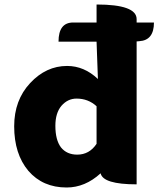

<svg xmlns="http://www.w3.org/2000/svg" viewBox="-20 -819 704 853"><path d="M276 14Q170 14 106 -60Q43 -135 43 -258Q43 -374 114 -450Q185 -526 278 -526Q354 -526 415 -468L409 -634H240Q240 -719 305 -719H409V-799Q587 -799 587 -734V-719H664Q664 -640 599 -636L587 -635V0Q438 0 427 -49Q358 14 276 14ZM323 -132Q377 -132 409 -180V-347Q372 -381 320 -381Q281 -381 253 -349Q226 -317 226 -260Q226 -197 251 -164Q277 -132 323 -132Z"/></svg>

Font: Swei Half Moon CJK SC
Style: Black
Weight: 900
Version: Version 2.071